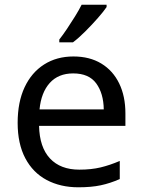

<svg xmlns="http://www.w3.org/2000/svg" viewBox="-20 -786 604 816"><path d="M292 -546Q361 -546 410.5 -516Q460 -486 486.5 -431.5Q513 -377 513 -304V-251H146Q148 -160 192.5 -112.5Q237 -65 317 -65Q368 -65 407.5 -74.5Q447 -84 489 -102V-25Q448 -7 408 1.5Q368 10 313 10Q237 10 178.5 -21Q120 -52 87.5 -113.5Q55 -175 55 -264Q55 -352 84.5 -415Q114 -478 167.5 -512Q221 -546 292 -546ZM291 -474Q228 -474 191.5 -433.5Q155 -393 148 -321H421Q420 -389 389 -431.5Q358 -474 291 -474ZM433 -756Q421 -738 396 -709.5Q371 -681 342.5 -652.5Q314 -624 290 -606H232V-618Q247 -637 264.5 -663Q282 -689 299 -716.5Q316 -744 327 -766H433Z"/></svg>

Font: Noto Sans Elymaic
Style: Regular
Weight: 400
Designer: Morgane Pierson
Foundry: Google LLC
Version: Version 1.002; ttfautohint (v1.8.4.7-5d5b)